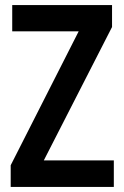

<svg xmlns="http://www.w3.org/2000/svg" viewBox="-20 -734 488 754"><path d="M427 0V-104H152L420 -628V-714H28V-611H289L22 -85V0Z"/></svg>

Font: Noto Sans Sinhala UI Condensed SemiBold
Style: Regular
Weight: 600
Width: 3
Designer: Jelle Bosma - Monotype Design Team
Foundry: Monotype Imaging Inc.
Version: Version 2.006